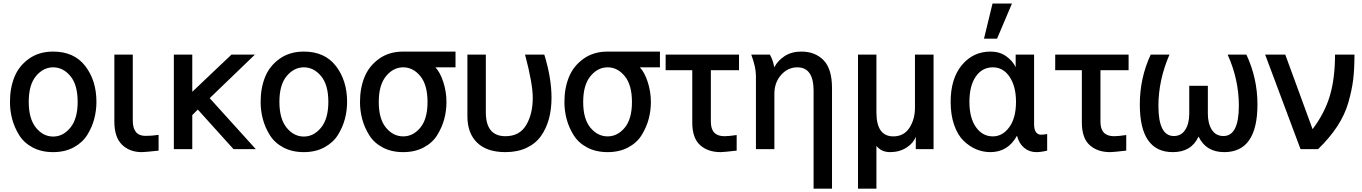

<svg xmlns="http://www.w3.org/2000/svg" viewBox="-20 -869 7938 1119"><path d="M147.5 -275.4Q147.5 -176.8 189.5 -125Q231.4 -73.2 290 -73.2Q347.7 -73.2 390.1 -125Q432.6 -176.8 432.6 -275.4Q432.6 -375 390.1 -425.8Q347.7 -476.6 290 -476.6Q232.4 -476.6 189.9 -425.8Q147.5 -375 147.5 -275.4ZM38.1 -275.4Q38.1 -355.5 64 -419.9Q89.8 -484.4 148.4 -526.4Q207 -568.4 290 -568.4Q412.1 -568.4 477.1 -483.9Q542 -399.4 542 -275.4Q542 -224.6 529.3 -176.3Q516.6 -127.9 488.8 -83Q460.9 -38.1 409.7 -10.3Q358.4 17.6 290 17.6Q221.7 17.6 170.9 -9.3Q120.1 -36.1 92.3 -80.6Q64.5 -125 51.3 -173.8Q38.1 -222.7 38.1 -275.4Z M646.5 -160.2V-550.8H753.9V-166Q753.9 -77.1 828.1 -77.1Q865.2 -77.1 904.3 -83V8.8Q825.2 17.6 806.6 17.6Q735.4 17.6 690.9 -25.9Q646.5 -69.3 646.5 -160.2Z M993.2 0V-550.8H1100.6V-334L1329.1 -550.8H1465.8L1202.1 -296.9L1470.7 0H1340.8L1132.8 -230.5L1100.6 -198.2V0Z M1608.4 -275.4Q1608.4 -176.8 1650.4 -125Q1692.4 -73.2 1751 -73.2Q1808.6 -73.2 1851.1 -125Q1893.6 -176.8 1893.6 -275.4Q1893.6 -375 1851.1 -425.8Q1808.6 -476.6 1751 -476.6Q1693.4 -476.6 1650.9 -425.8Q1608.4 -375 1608.4 -275.4ZM1499 -275.4Q1499 -355.5 1524.9 -419.9Q1550.8 -484.4 1609.4 -526.4Q1668 -568.4 1751 -568.4Q1873 -568.4 1938 -483.9Q2002.9 -399.4 2002.9 -275.4Q2002.9 -224.6 1990.2 -176.3Q1977.5 -127.9 1949.7 -83Q1921.9 -38.1 1870.6 -10.3Q1819.3 17.6 1751 17.6Q1682.6 17.6 1631.8 -9.3Q1581.1 -36.1 1553.2 -80.6Q1525.4 -125 1512.2 -173.8Q1499 -222.7 1499 -275.4Z M2078.1 -274.4Q2078.1 -354.5 2104 -418.9Q2129.9 -483.4 2188.5 -525.9Q2247.1 -568.4 2330.1 -568.4H2634.8V-476.6H2517.6Q2544.9 -448.2 2563.5 -391.6Q2582 -335 2582 -274.4Q2582 -223.6 2569.3 -175.8Q2556.6 -127.9 2528.8 -82.5Q2501 -37.1 2449.7 -9.8Q2398.4 17.6 2330.1 17.6Q2261.7 17.6 2210.9 -9.3Q2160.2 -36.1 2132.3 -80.6Q2104.5 -125 2091.3 -173.8Q2078.1 -222.7 2078.1 -274.4ZM2187.5 -274.4Q2187.5 -175.8 2229.5 -125Q2271.5 -74.2 2330.1 -74.2Q2387.7 -74.2 2429.7 -125Q2471.7 -175.8 2471.7 -274.4Q2471.7 -374 2429.7 -425.3Q2387.7 -476.6 2330.1 -476.6Q2272.5 -476.6 2230 -425.3Q2187.5 -374 2187.5 -274.4Z M2704.1 -191.4V-550.8H2811.5V-214.8Q2811.5 -75.2 2925.8 -75.2Q3007.8 -75.2 3046.4 -139.6Q3085 -204.1 3085 -298.8Q3085 -381.8 3040 -550.8H3152.3Q3194.3 -414.1 3194.3 -299.8Q3194.3 -232.4 3179.2 -176.3Q3164.1 -120.1 3132.8 -76.2Q3101.6 -32.2 3048.8 -7.3Q2996.1 17.6 2925.8 17.6Q2817.4 17.6 2760.7 -37.6Q2704.1 -92.8 2704.1 -191.4Z M3269.5 -274.4Q3269.5 -354.5 3295.4 -418.9Q3321.3 -483.4 3379.9 -525.9Q3438.5 -568.4 3521.5 -568.4H3826.2V-476.6H3709Q3736.3 -448.2 3754.9 -391.6Q3773.4 -335 3773.4 -274.4Q3773.4 -223.6 3760.7 -175.8Q3748 -127.9 3720.2 -82.5Q3692.4 -37.1 3641.1 -9.8Q3589.8 17.6 3521.5 17.6Q3453.1 17.6 3402.3 -9.3Q3351.6 -36.1 3323.7 -80.6Q3295.9 -125 3282.7 -173.8Q3269.5 -222.7 3269.5 -274.4ZM3378.9 -274.4Q3378.9 -175.8 3420.9 -125Q3462.9 -74.2 3521.5 -74.2Q3579.1 -74.2 3621.1 -125Q3663.1 -175.8 3663.1 -274.4Q3663.1 -374 3621.1 -425.3Q3579.1 -476.6 3521.5 -476.6Q3463.9 -476.6 3421.4 -425.3Q3378.9 -374 3378.9 -274.4Z M3859.4 -460V-550.8H4287.1V-460H4123V-159.2Q4123 -75.2 4202.1 -75.2Q4227.5 -75.2 4273.4 -82V8.8Q4197.3 17.6 4179.7 17.6Q4105.5 17.6 4060.1 -23.4Q4014.6 -64.5 4014.6 -155.3V-460Z M4358.4 -550.8H4466.8Q4485.4 -519.5 4492.2 -477.5H4493.2Q4511.7 -514.6 4552.2 -541.5Q4592.8 -568.4 4650.4 -568.4Q4730.5 -568.4 4779.8 -518.1Q4829.1 -467.8 4829.1 -354.5V230.5H4721.7V-339.8Q4721.7 -476.6 4627 -476.6Q4571.3 -476.6 4532.2 -432.1Q4493.2 -387.7 4493.2 -322.3V0H4385.7V-425.8Q4385.7 -477.5 4358.4 -550.8Z M4980.5 230.5V-550.8H5087.9V-213.9Q5087.9 -74.2 5186.5 -74.2Q5248 -74.2 5280.3 -124Q5312.5 -173.8 5312.5 -241.2V-550.8H5420.9V0H5317.4V-70.3H5316.4Q5303.7 -35.2 5263.2 -8.8Q5222.7 17.6 5167 17.6Q5117.2 17.6 5087.9 -18.6V230.5Z M5520.5 -275.4Q5520.5 -411.1 5585.9 -489.7Q5651.4 -568.4 5752.9 -568.4Q5805.7 -568.4 5843.8 -541.5Q5881.8 -514.6 5899.4 -477.5V-550.8H6006.8V-144.5Q6006.8 -113.3 6018.1 -98.6Q6029.3 -84 6045.9 -84Q6063.5 -84 6083 -87.9V8.8Q6047.9 17.6 6019.5 17.6Q5979.5 17.6 5949.2 -7.3Q5918.9 -32.2 5907.2 -78.1Q5854.5 17.6 5752 17.6Q5709 17.6 5669.4 1Q5629.9 -15.6 5595.7 -48.8Q5561.5 -82 5541 -140.6Q5520.5 -199.2 5520.5 -275.4ZM5629.9 -275.4Q5629.9 -181.6 5668 -127.9Q5706.1 -74.2 5766.6 -74.2Q5823.2 -74.2 5862.3 -127.9Q5901.4 -181.6 5901.4 -275.4Q5901.4 -365.2 5864.3 -420.9Q5827.1 -476.6 5766.6 -476.6Q5704.1 -476.6 5667 -422.9Q5629.9 -369.1 5629.9 -275.4ZM5714.8 -643.6 5764.6 -848.6H5877.9L5791 -643.6Z M6129.9 -460V-550.8H6557.6V-460H6393.6V-159.2Q6393.6 -75.2 6472.7 -75.2Q6498 -75.2 6543.9 -82V8.8Q6467.8 17.6 6450.2 17.6Q6376 17.6 6330.6 -23.4Q6285.2 -64.5 6285.2 -155.3V-460Z M6623 -259.8Q6623 -415 6686.5 -550.8H6795.9Q6731.4 -402.3 6731.4 -252Q6731.4 -76.2 6821.3 -76.2Q6864.3 -76.2 6887.7 -112.3Q6911.1 -148.4 6911.1 -207V-369.1H7019.5V-207Q7019.5 -148.4 7043 -112.3Q7066.4 -76.2 7110.4 -76.2Q7200.2 -76.2 7200.2 -252.9Q7200.2 -406.2 7134.8 -550.8H7244.1Q7308.6 -413.1 7308.6 -260.7Q7308.6 17.6 7115.2 17.6Q7008.8 17.6 6965.8 -72.3H6964.8Q6923.8 17.6 6815.4 17.6Q6623 17.6 6623 -259.8Z M7353.5 -550.8H7470.7L7629.9 -116.2Q7700.2 -209 7730.5 -310.5Q7760.7 -412.1 7760.7 -550.8H7874Q7874 -467.8 7866.7 -406.7Q7859.4 -345.7 7838.9 -273.4Q7818.4 -201.2 7774.4 -133.8Q7730.5 -66.4 7662.1 0H7559.6Z"/></svg>

Font: Gothic A1 SemiBold
Style: Regular
Weight: 600
Version: Version 2.50